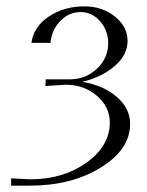

<svg xmlns="http://www.w3.org/2000/svg" viewBox="-20 -565 462 605"><path d="M390 -175Q390 -94 297.5 -37Q205 20 74 20H15V-3L76 0Q179 0 252.5 -52.5Q326 -105 326 -179Q326 -228 285.5 -263Q245 -298 187 -298L123 -294L124 -315H200Q250 -315 285.5 -348.5Q321 -382 321 -429Q321 -469 295.5 -498Q270 -527 234 -527Q199 -527 172.5 -501.5Q146 -476 140 -437L139 -430H79Q86 -481 134 -513Q182 -545 246 -545Q302 -545 342 -513Q382 -481 382 -436.5Q382 -392 341.5 -357Q301 -322 239 -307Q304 -297 347 -260.5Q390 -224 390 -175Z"/></svg>

Font: Kleymissky
Style: Regular
Weight: 500
Italic angle: -8°
Designer: gluk
Foundry: gluk
Version: Version 0.283